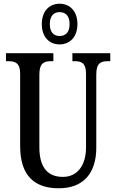

<svg xmlns="http://www.w3.org/2000/svg" viewBox="-20 -999 624 1029"><path d="M299 -761C353 -761 395 -799 395 -870C395 -941 353 -979 299 -979C246 -979 204 -941 204 -870C204 -799 246 -761 299 -761ZM299 -806C271 -806 247 -823 247 -870C247 -917 271 -934 299 -934C329 -934 353 -917 353 -870C353 -823 329 -806 299 -806ZM295 10C430 10 496 -74 496 -207V-600C496 -662 521 -671 558 -671H571V-714H368V-671H380C416 -671 441 -662 441 -604V-209C441 -117 398 -51 317 -51C242 -51 191 -94 191 -210V-600C191 -662 217 -671 254 -671H266V-714H12V-671H25C61 -671 88 -662 88 -604V-216C88 -53 169 10 295 10Z"/></svg>

Font: Noto Serif Tamil ExtraCondensed Medium
Style: Italic
Weight: 500
Width: 2
Italic angle: -12°
Designer: Indian Type Foundry, Tom Grace, and the Monotype Design Team
Foundry: Monotype Imaging Inc.
Version: Version 2.003